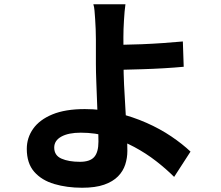

<svg xmlns="http://www.w3.org/2000/svg" viewBox="-20 -822 1040 903"><path d="M570 -802Q568 -788 566 -767.5Q564 -747 563 -725.5Q562 -704 561 -685Q560 -649 560.5 -607Q561 -565 561 -522Q561 -480 563.5 -423.5Q566 -367 570 -307Q574 -247 576.5 -195.5Q579 -144 579 -112Q579 -79 569 -48Q559 -17 535 7.5Q511 32 470 46.5Q429 61 366 61Q295 61 235.5 43.5Q176 26 141 -14Q106 -54 106 -122Q106 -174 136 -216.5Q166 -259 226.5 -284Q287 -309 379 -309Q457 -309 530.5 -291Q604 -273 668.5 -244.5Q733 -216 785.5 -180.5Q838 -145 876 -109L799 10Q762 -27 714.5 -64Q667 -101 611 -131Q555 -161 491.5 -179.5Q428 -198 360 -198Q302 -198 268.5 -179.5Q235 -161 235 -128Q235 -91 269 -76Q303 -61 356 -61Q403 -61 423 -83.5Q443 -106 443 -156Q443 -182 441 -228.5Q439 -275 437 -329.5Q435 -384 433 -435Q431 -486 431 -522Q431 -552 431 -581Q431 -610 431 -637Q431 -664 430 -685Q429 -710 427.5 -732Q426 -754 424.5 -772Q423 -790 419 -802ZM493 -611Q515 -611 556 -611.5Q597 -612 646.5 -614Q696 -616 746.5 -619.5Q797 -623 840 -627L844 -508Q802 -504 751 -501Q700 -498 650 -496.5Q600 -495 558.5 -494Q517 -493 494 -493Z"/></svg>

Font: Noto Sans SC
Style: Bold
Weight: 700
Designer: Ryoko NISHIZUKA  (kana, bopomofo & ideographs); Paul D. Hunt (Latin, Greek & Cyrillic); Sandoll Communications , Soo-you
Foundry: Adobe
Version: Version 2.004-H2;hotconv 1.0.118;makeotfexe 2.5.65603